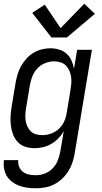

<svg xmlns="http://www.w3.org/2000/svg" viewBox="-27 -787 547 1030"><path d="M166 223Q142 223 119.5 220Q97 217 76.5 209.5Q56 202 38.5 189Q21 176 10 158Q-1 140 -5 118Q-9 96 -6 72H71Q69 91 76 108Q83 125 97 135.5Q111 146 129 149.5Q147 153 166 153Q190 153 214.5 143.5Q239 134 257 114.5Q275 95 284 71Q293 47 297 23L315 -83Q303 -62 286 -44.5Q269 -27 248 -15Q227 -3 204 2.5Q181 8 159 8Q132 8 108 0Q84 -8 67.5 -26Q51 -44 42.5 -67Q34 -90 31 -115.5Q28 -141 30 -167Q32 -193 36 -219L56 -339Q60 -362 66.5 -385.5Q73 -409 85 -430.5Q97 -452 113.5 -471Q130 -490 151.5 -503Q173 -516 196.5 -522Q220 -528 243 -528Q268 -528 290.5 -521Q313 -514 330 -499Q347 -484 356.5 -462.5Q366 -441 370 -418L387 -520H466L374 34Q370 59 362 83.5Q354 108 340.5 130Q327 152 307 171Q287 190 263.5 202Q240 214 215 218.5Q190 223 166 223ZM200 -62Q223 -62 247 -70.5Q271 -79 289.5 -96.5Q308 -114 318 -137Q328 -160 331 -183L351 -303Q354 -321 355.5 -339Q357 -357 354.5 -374.5Q352 -392 345 -408Q338 -424 326.5 -435.5Q315 -447 298 -452.5Q281 -458 263 -458Q239 -458 214.5 -448Q190 -438 172.5 -419Q155 -400 146 -376Q137 -352 133 -328L113 -208Q110 -191 109 -173.5Q108 -156 110.5 -139.5Q113 -123 120 -108Q127 -93 138.5 -82Q150 -71 166.5 -66.5Q183 -62 200 -62ZM249 -586 146 -718 213 -762 298 -636 425 -767 482 -713 332 -586Z"/></svg>

Font: Iosevka SS04
Style: Italic
Weight: 400
Italic angle: -9°
Monospace: yes
Designer: Belleve Invis
Foundry: Belleve Invis
Version: Version 19.0.0; ttfautohint (v1.8.4)